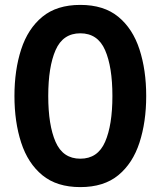

<svg xmlns="http://www.w3.org/2000/svg" viewBox="-20 -752 656 784"><path d="M308 12Q212 12 153 -36.5Q94 -85 66.5 -169.5Q39 -254 39 -360Q39 -466 66.5 -550.5Q94 -635 153 -683.5Q212 -732 308 -732Q404 -732 463 -683.5Q522 -635 549.5 -550.5Q577 -466 577 -360Q577 -254 549.5 -169.5Q522 -85 463 -36.5Q404 12 308 12ZM308 -104Q379 -104 409 -172.5Q439 -241 439 -360Q439 -479 409 -547.5Q379 -616 308 -616Q237 -616 207 -547.5Q177 -479 177 -360Q177 -241 207 -172.5Q237 -104 308 -104Z"/></svg>

Font: Kufam SemiBold
Style: Regular
Weight: 600
Designer: Wael Morcos, Artur Schmal
Foundry: Original Type
Version: Version 1.300; ttfautohint (v1.8.3)